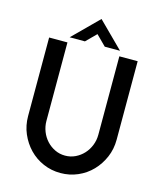

<svg xmlns="http://www.w3.org/2000/svg" viewBox="-142 -1102 1025 1215"><g transform="rotate(15 370.0 -494.5)"><path d="M535 -835H435L370 -900L305 -835H205L370 -999ZM660 -286Q660 -224 637 -170.5Q614 -117 575 -76.5Q536 -36 483 -13Q430 10 370 10Q310 10 257 -13Q204 -36 165 -76.5Q126 -117 103 -170.5Q80 -224 80 -286V-800H200V-286Q200 -250 213 -217Q226 -184 249 -159Q272 -134 303 -119Q334 -104 370 -104Q406 -104 437 -119Q468 -134 491 -159Q514 -184 527 -217Q540 -250 540 -286V-800H660Z"/></g></svg>

Font: Gauge Heavy
Style: Heavy
Weight: 900
Designer: Daniel Pimley
Foundry: Daniel Pimley
Version: Version 2.0